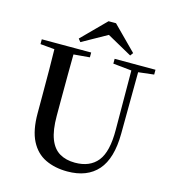

<svg xmlns="http://www.w3.org/2000/svg" viewBox="-136 -1064 1081 1194"><g transform="rotate(15 404.5 -466.5)"><path d="M462 -951 613 -799 599 -780 403 -889H473L278 -780L263 -799L414 -951ZM407 18Q327 18 265.5 -11.5Q204 -41 170 -107.5Q136 -174 136 -284V-397Q136 -481 135.5 -566Q135 -651 133 -735H257Q256 -652 255.5 -567.5Q255 -483 255 -397V-299Q255 -207 276.5 -151.5Q298 -96 339.5 -71.5Q381 -47 439 -47Q535 -47 584 -108Q633 -169 632 -310L630 -735H674L671 -296Q670 -136 602.5 -59Q535 18 407 18ZM42 -704V-735H360V-704L211 -691H187ZM511 -704V-735H774V-704L663 -691H638Z"/></g></svg>

Font: Noto Serif KR SemiBold
Style: Regular
Weight: 600
Designer: Ryoko NISHIZUKA 西塚涼子 (kana & ideographs); Frank Grießhammer (Latin, Greek & Cyrillic); Wenlong ZHANG 张文龙 (bopomofo); San
Foundry: Adobe
Version: Version 2.003-H1;hotconv 1.1.1;makeotfexe 2.6.0